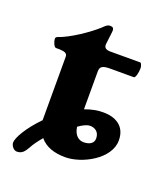

<svg xmlns="http://www.w3.org/2000/svg" viewBox="-109 -587 623 716"><g transform="rotate(20 202.5 -229.0)"><path d="M39 51C59 51 68 40 79 21C87 5 100 -12 115 -30C137 -3 172 9 216 9C282 9 383 -44 383 -118C383 -177 339 -197 294 -197C269 -197 245 -192 221 -183V-334C221 -353 232 -359 261 -359H355C361 -359 367 -380 367 -399C367 -407 362 -419 359 -419H240C224 -419 214 -424 215 -439L221 -489C223 -506 217 -509 206 -509C196 -509 189 -502 179 -492C147 -463 81 -417 35 -402C31 -400 29 -397 29 -394C29 -382 37 -362 45 -362H60C82 -361 90 -356 90 -344V-92C42 -43 15 4 15 24C15 35 26 51 39 51ZM261 -67C244 -67 224 -78 219 -113C234 -124 251 -133 264 -133C282 -133 301 -123 301 -96C301 -77 285 -67 261 -67Z"/></g></svg>

Font: EB Garamond
Style: Bold
Weight: 700
Designer: Georg Duffner and Octavio Pardo
Foundry: Georg Duffner
Version: Version 1.000;PS 001.000;hotconv 1.0.88;makeotf.lib2.5.64775